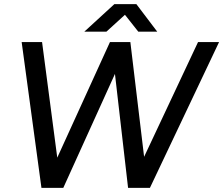

<svg xmlns="http://www.w3.org/2000/svg" viewBox="-20 -902 1072 922"><path d="M179 0 84 -700H182L255 -145L508 -700H606L672 -149L931 -700H1032L700 0H595L532 -547L284 0ZM385 -750 529 -882H635L735 -750H644L580 -831L491 -750Z"/></svg>

Font: Figtree Medium
Style: Italic
Weight: 500
Italic angle: -9.5°
Foundry: Erik Kennedy
Version: Version 2.001; ttfautohint (v1.8.4.7-5d5b);gftools[0.9.27]